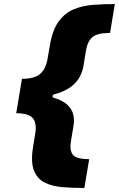

<svg xmlns="http://www.w3.org/2000/svg" viewBox="-20 -792 587 948"><path d="M396.5 136.2Q341.8 136.2 291 132.3Q240.2 128.4 202.4 110.4Q164.6 92.3 147.7 50Q130.9 7.8 143.6 -68.8L153.8 -131.3Q162.6 -183.6 142.3 -208.3Q122.1 -232.9 60.1 -232.9L88.4 -402.8Q150.4 -402.8 178.7 -427.5Q207 -452.1 215.3 -504.4L226.1 -566.9Q238.8 -643.6 269.5 -685.8Q300.3 -728 344.2 -746.1Q388.2 -764.2 440.2 -768.1Q492.2 -772 546.9 -772L523.4 -629.4Q459.5 -629.4 435.5 -607.9Q411.6 -586.4 404.3 -541.5L391.6 -463.4Q387.2 -438 373 -411.4Q358.9 -384.8 327.9 -361.8Q296.9 -338.9 241.2 -324.2L239.3 -311.5Q289.6 -296.9 313.2 -273.9Q336.9 -251 342.3 -224.4Q347.7 -197.8 343.3 -172.4L330.1 -94.2Q322.8 -49.8 339.6 -28.1Q356.4 -6.3 420.4 -6.3Z"/></svg>

Font: Inter Black
Style: Italic
Weight: 900
Italic angle: -9.39999°
Designer: Rasmus Andersson
Foundry: rsms
Version: Version 4.000;git-a52131595